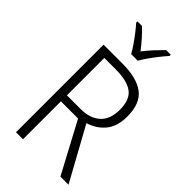

<svg xmlns="http://www.w3.org/2000/svg" viewBox="-284 -1027 1107 1107"><g transform="rotate(45 269.0 -473.5)"><path d="M244 -714Q362 -714 421.5 -669Q481 -624 481 -518Q481 -438 443 -391Q405 -344 341 -324L519 0H453L288 -309H148V0H91V-714ZM240 -663H148V-358H259Q336 -358 379.5 -397.5Q423 -437 423 -516Q423 -597 378.5 -630Q334 -663 240 -663ZM242 -788Q230 -810 211 -837.5Q192 -865 171.5 -891.5Q151 -918 134 -937V-947H171Q195 -925 221 -895.5Q247 -866 269 -837Q292 -867 317 -894Q342 -921 368 -947H406V-937Q388 -917 367 -890.5Q346 -864 327 -837Q308 -810 296 -788Z"/></g></svg>

Font: Noto Sans Khmer UI SemiCondensed Light
Style: Regular
Weight: 300
Width: 4
Designer: Danh Hong and the Monotype Design Team
Foundry: Monotype Imaging Inc.
Version: Version 2.002; ttfautohint (v1.8.4.7-5d5b)